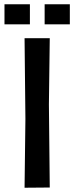

<svg xmlns="http://www.w3.org/2000/svg" viewBox="-20 -878 348 899"><path d="M1 -764V-858H120V-764ZM189 -764V-858H307V-764ZM95 1 99 -321 95 -699H213L209 -389L213 0Z"/></svg>

Font: Ruda
Style: Bold
Weight: 700
Designer: Mariela Monsalve and Angelina Sanchez
Foundry: Mariela Monsalve and Angelina Sanchez
Version: Version 2.000